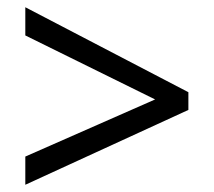

<svg xmlns="http://www.w3.org/2000/svg" viewBox="-20 -588 591 531"><path d="M50 -155 409 -313 50 -490V-568L501 -333V-284L50 -77Z"/></svg>

Font: hindi15
Style: Regular
Weight: 400
Designer: Jelle Bosma - Monotype Design Team
Foundry: Monotype Imaging Inc.
Version: Version 2.006